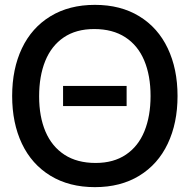

<svg xmlns="http://www.w3.org/2000/svg" viewBox="-20 -755 780 790"><path d="M30 -360Q30 -471.5 70.2 -556.2Q110.5 -641 187.5 -688Q264.5 -735 370.5 -735Q476.5 -735 553.2 -688Q630 -641 670.2 -556.2Q710.5 -471.5 710.5 -360Q710.5 -248.5 670.2 -163.8Q630 -79 553.2 -32Q476.5 15 370.5 15Q264.5 15 187.5 -32Q110.5 -79 70.2 -163.8Q30 -248.5 30 -360ZM599.5 -360Q599.5 -444 573.5 -506Q547.5 -568 495.5 -601.8Q443.5 -635.5 367.5 -635.5Q293 -635.5 242.2 -601Q191.5 -566.5 166.2 -504.2Q141 -442 141 -358.5Q141 -275 167.2 -213.5Q193.5 -152 245.5 -118.2Q297.5 -84.5 373.5 -84.5Q447.5 -84.5 498.2 -118.8Q549 -153 574.2 -215Q599.5 -277 599.5 -360ZM239.5 -318.5V-401.5H501V-318.5Z"/></svg>

Font: Manrope KiralyPet SmBd KiralyPet
Style: Regular
Weight: 600
Designer: Mikhail Sharanda
Foundry: Mikhail Sharanda
Version: Version 4.502